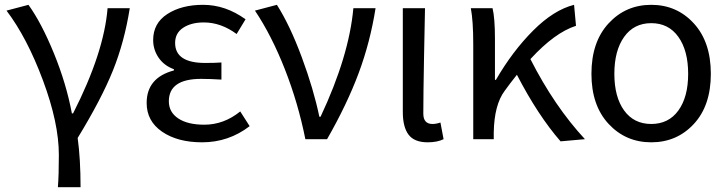

<svg xmlns="http://www.w3.org/2000/svg" viewBox="-20 -577 3018 796"><path d="M220 199Q224 150 224 65Q224 -67 158 -244Q92 -421 7 -533L98 -557Q152 -482 203.5 -356Q255 -230 278 -107H283Q411 -358 426 -543H518Q496 -404 448.5 -285.5Q401 -167 302 -5Q314 82 314 199Z M818 13Q716 13 652 -31Q588 -75 588 -150Q588 -255 701 -285V-290Q660 -305 637.5 -338Q615 -371 615 -411Q615 -481 674 -519Q733 -557 822 -557Q915 -557 998 -497L961 -436Q896 -484 825 -484Q773 -484 739.5 -462Q706 -440 706 -399Q706 -316 831 -316Q872 -316 898 -318V-247Q852 -250 814 -250Q680 -250 680 -157Q680 -112 719 -86Q758 -60 827 -60Q908 -60 976 -115L1015 -54Q928 13 818 13Z M1246 0Q1216 -150 1161 -290Q1106 -430 1037 -533L1128 -557Q1182 -472 1231 -340Q1280 -208 1304 -93H1309Q1427 -344 1445 -543H1537Q1515 -403 1467 -274Q1419 -145 1336 0Z M1753 13Q1698 13 1674 -18.5Q1650 -50 1650 -113V-543H1742Q1741 -502 1738 -342Q1735 -182 1735 -106Q1735 -63 1773 -63Q1788 -63 1806 -69L1819 0Q1793 13 1753 13Z M1942 0V-394Q1942 -490 1932 -543H2022Q2032 -502 2032 -416V-246H2036Q2105 -365 2190.5 -450.5Q2276 -536 2360 -557L2368 -470Q2280 -442 2179 -332Q2278 -137 2405 0L2304 9Q2210 -99 2123 -267Q2095 -232 2072 -200Q2029 -142 2027 -28V0Z M2432 -271Q2432 -403 2503 -480Q2574 -557 2680 -557Q2786 -557 2856.5 -480Q2927 -403 2927 -271Q2927 -139 2856.5 -63Q2786 13 2680 13Q2574 13 2503 -63.5Q2432 -140 2432 -271ZM2567.5 -119Q2608 -63 2680 -63Q2752 -63 2792.5 -119Q2833 -175 2833 -271Q2833 -367 2792.5 -424Q2752 -481 2680 -481Q2608 -481 2567.5 -424Q2527 -367 2527 -271Q2527 -175 2567.5 -119Z"/></svg>

Font: Noto Sans SC
Style: Regular
Weight: 400
Designer: Ryoko NISHIZUKA  (kana, bopomofo & ideographs); Paul D. Hunt (Latin, Greek & Cyrillic); Sandoll Communications , Soo-you
Foundry: Adobe
Version: Version 2.002;hotconv 1.0.116;makeotfexe 2.5.65601